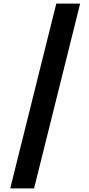

<svg xmlns="http://www.w3.org/2000/svg" viewBox="-20 -872 498 1071"><path d="M294 -852H427L170 179H37Z"/></svg>

Font: Khand Variable Light
Style: Regular
Weight: 300
Designer: Satya Rajpurohit
Foundry: Indian Type Foundry
Version: Version 3.000